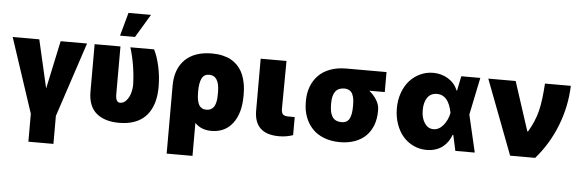

<svg xmlns="http://www.w3.org/2000/svg" viewBox="-57 -994 4253 1399"><g transform="rotate(5 2069.0 -294.5)"><path d="M5.7 -545.5H200.3L281.2 -193.2L356.5 -545.5H549.7L369.3 0V204.5H186.1V0Z M605.1 -545.5H794V-196Q793.7 -136.4 826.7 -136.4Q852.6 -136.4 872.3 -158.9Q892 -181.5 901.1 -212.7Q910.2 -244 910.5 -277Q905.5 -420.1 866.5 -545.5H1039.8Q1064.3 -497.9 1080.3 -426.5Q1096.2 -355.1 1096.6 -277Q1096.6 -225.5 1087.2 -182.2Q1077.8 -138.8 1057.4 -103Q1036.9 -67.1 1006.2 -42.3Q975.5 -17.4 931.5 -3.7Q887.4 9.9 832.4 9.9Q779.8 9.9 738.5 -2.5Q697.1 -14.9 666.9 -39.8Q636.7 -64.6 620.9 -104.6Q605.1 -144.5 605.1 -197.4ZM784.1 -623.6 831 -794H995.7L893.5 -623.6Z M1197.4 203.1V-294Q1197.4 -416.5 1267 -484.6Q1336.6 -552.6 1463.1 -552.6Q1505.3 -552.6 1540.8 -544.4Q1576.3 -536.2 1602.3 -522Q1628.2 -507.8 1648.4 -487.2Q1668.7 -466.6 1681.8 -443Q1695 -419.4 1703.3 -391.2Q1711.6 -362.9 1715.2 -334.9Q1718.8 -306.8 1718.8 -275.6V-265.6Q1719.1 -138.1 1663 -64.1Q1606.9 9.9 1507.1 9.9Q1431.5 9.9 1386.4 -38V203.1ZM1386.4 -269.9Q1386.4 -247.5 1387.6 -231Q1388.8 -214.5 1393.3 -196.4Q1397.7 -178.3 1405 -166.9Q1412.3 -155.5 1425.6 -148.1Q1438.9 -140.6 1457.4 -140.6Q1476.6 -140.6 1490.8 -148.6Q1505 -156.6 1512.6 -168.3Q1520.2 -180 1524.7 -198Q1529.1 -215.9 1530.2 -231.2Q1531.2 -246.4 1531.2 -265.6V-275.6Q1531.2 -396.3 1456 -396.3Q1418.7 -396.3 1402.5 -363.6Q1386.4 -331 1386.4 -269.9Z M1819.6 -545.5H2008.5L2005.7 -194.6Q2006.4 -165.5 2017.6 -154.5Q2028.8 -143.5 2059.7 -143.5H2103.7V-11.4Q2055.8 5.7 2001.4 5.7Q1820.7 5.7 1819.6 -164.8Z M2174.7 -258.5V-269.9Q2174.7 -325.6 2192.5 -372.7Q2210.2 -419.7 2243.8 -454.5Q2277.3 -489.3 2329.2 -508.9Q2381 -528.4 2446 -528.4H2741.5V-382.1H2628.2Q2662.3 -354.4 2683.6 -319.4Q2704.9 -284.4 2704.5 -248.6V-238.6Q2704.5 -183.2 2687.5 -137.4Q2670.5 -91.6 2638.1 -58.9Q2605.8 -26.3 2557.2 -8.2Q2508.5 9.9 2447.4 9.9Q2382.5 9.9 2330.4 -10.3Q2278.4 -30.5 2244.5 -66.8Q2210.6 -103 2192.6 -151.8Q2174.7 -200.6 2174.7 -258.5ZM2359.4 -269.9V-258.5Q2359.4 -230.5 2363.5 -209.7Q2367.5 -188.9 2377 -171.7Q2386.4 -154.5 2404.1 -145.4Q2421.9 -136.4 2447.4 -136.4Q2468.8 -136.4 2483.5 -145.4Q2498.2 -154.5 2505.9 -171.7Q2513.5 -188.9 2516.7 -209.7Q2519.9 -230.5 2519.9 -258.5V-269.9Q2519.9 -294.4 2516.7 -313.4Q2513.5 -332.4 2505.7 -348.5Q2497.9 -364.7 2482.8 -373.4Q2467.7 -382.1 2446 -382.1Q2360.1 -382.1 2359.4 -269.9Z M3081 11.4Q3029.8 11.4 2985.1 -9.8Q2940.3 -30.9 2908.4 -67.8Q2876.4 -104.8 2858 -157.8Q2839.5 -210.9 2839.5 -272.7Q2839.5 -334.2 2858.7 -386.9Q2877.8 -439.6 2910.5 -475.7Q2943.2 -511.7 2987.4 -532.1Q3031.6 -552.6 3081 -552.6Q3142.4 -552.6 3191.6 -522.2Q3240.8 -491.8 3261.4 -438.9H3265.3L3286.9 -545.5H3426.1L3369.7 -272.7L3433.2 0H3291.2L3266 -115.1H3261.4Q3252.1 -88.1 3236.5 -65.7Q3220.9 -43.3 3198.9 -25.7Q3176.8 -8.2 3146.7 1.6Q3116.5 11.4 3081 11.4ZM3231.9 -272.7 3231.5 -274.1Q3207 -402 3122.2 -402Q3076.7 -402 3052.6 -367.4Q3028.4 -332.7 3028.4 -275.6Q3028.4 -217.3 3053.3 -180.4Q3078.1 -143.5 3117.9 -143.5Q3158.4 -143.5 3189.6 -180.9Q3220.9 -218.4 3231.5 -271.3Z M3691.8 0 3484.4 -545.5H3684.7L3801.1 -187.5H3806.8Q3853 -265.6 3872.2 -341.8Q3891.3 -418 3899.1 -545.5H4088.1Q4083.1 -395.2 4028.1 -253.9Q3973 -112.6 3875 0Z"/></g></svg>

Font: Karasuma Gothic
Style: Black
Weight: 900
Designer: Rasmus Andersson / Ryoko Nishizuka
Foundry: Genbu
Version: Version 1.00